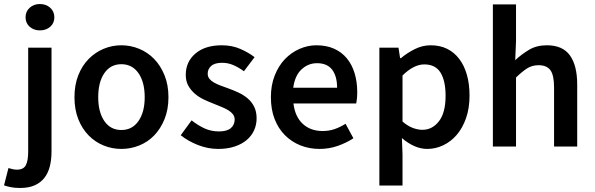

<svg xmlns="http://www.w3.org/2000/svg" viewBox="-66 -728 2954 954"><path d="M34 206Q7 206 -12.5 202Q-32 198 -46 193L-24 107Q-14 110 -3.5 112.5Q7 115 18 115Q51 115 62.5 92.5Q74 70 74 27V-491H190V25Q190 64 182 97Q174 130 155.5 154.5Q137 179 107 192.5Q77 206 34 206ZM132 -577Q102 -577 81.5 -595Q61 -613 61 -642Q61 -671 81.5 -689.5Q102 -708 132 -708Q163 -708 183.5 -689.5Q204 -671 204 -642Q204 -613 183.5 -595Q163 -577 132 -577Z M537 12Q491 12 449 -5Q407 -22 374.5 -55Q342 -88 323 -136Q304 -184 304 -245Q304 -306 323 -354Q342 -402 374.5 -435Q407 -468 449 -485.5Q491 -503 537 -503Q583 -503 625.5 -485.5Q668 -468 700 -435Q732 -402 751.5 -354Q771 -306 771 -245Q771 -184 751.5 -136Q732 -88 700 -55Q668 -22 625.5 -5Q583 12 537 12ZM537 -82Q591 -82 622 -126.5Q653 -171 653 -245Q653 -320 622 -364.5Q591 -409 537 -409Q483 -409 452.5 -364.5Q422 -320 422 -245Q422 -171 452.5 -126.5Q483 -82 537 -82Z M1018 12Q967 12 917.5 -7.5Q868 -27 832 -56L886 -130Q919 -104 951.5 -89.5Q984 -75 1022 -75Q1062 -75 1081 -91.5Q1100 -108 1100 -134Q1100 -149 1091 -160.5Q1082 -172 1067 -181Q1052 -190 1033 -197.5Q1014 -205 995 -213Q971 -222 946 -234Q921 -246 901.5 -263Q882 -280 869.5 -302.5Q857 -325 857 -356Q857 -421 905 -462Q953 -503 1036 -503Q1087 -503 1128 -485Q1169 -467 1199 -444L1146 -374Q1120 -393 1093.5 -404.5Q1067 -416 1038 -416Q1001 -416 983.5 -400.5Q966 -385 966 -362Q966 -347 974.5 -336.5Q983 -326 997 -318Q1011 -310 1029.5 -303Q1048 -296 1068 -289Q1093 -280 1118 -268.5Q1143 -257 1163.5 -240Q1184 -223 1196.5 -198.5Q1209 -174 1209 -140Q1209 -108 1196.5 -80.5Q1184 -53 1160 -32.5Q1136 -12 1100 0Q1064 12 1018 12Z M1522 12Q1471 12 1427 -5.5Q1383 -23 1350 -56Q1317 -89 1298.5 -136.5Q1280 -184 1280 -245Q1280 -305 1299 -353Q1318 -401 1349.5 -434Q1381 -467 1422 -485Q1463 -503 1506 -503Q1556 -503 1594 -486Q1632 -469 1657.5 -438Q1683 -407 1696 -364Q1709 -321 1709 -270Q1709 -253 1707.5 -238Q1706 -223 1704 -214H1392Q1400 -148 1438.5 -112.5Q1477 -77 1537 -77Q1569 -77 1596.5 -86.5Q1624 -96 1651 -113L1690 -41Q1655 -18 1612 -3Q1569 12 1522 12ZM1391 -292H1609Q1609 -349 1584.5 -381.5Q1560 -414 1509 -414Q1465 -414 1432 -383Q1399 -352 1391 -292Z M1819 194V-491H1914L1922 -439H1926Q1957 -465 1995 -484Q2033 -503 2074 -503Q2120 -503 2155.5 -485.5Q2191 -468 2216 -435Q2241 -402 2254 -356Q2267 -310 2267 -253Q2267 -190 2249.5 -140.5Q2232 -91 2203 -57.5Q2174 -24 2136 -6Q2098 12 2057 12Q2025 12 1993 -2Q1961 -16 1931 -42L1934 40V194ZM2033 -83Q2082 -83 2115 -125.5Q2148 -168 2148 -252Q2148 -326 2123 -367Q2098 -408 2042 -408Q1990 -408 1934 -353V-124Q1961 -101 1986 -92Q2011 -83 2033 -83Z M2383 0V-706H2498V-524L2494 -429Q2525 -458 2562.5 -480.5Q2600 -503 2651 -503Q2730 -503 2766 -452.5Q2802 -402 2802 -308V0H2687V-293Q2687 -354 2669 -379Q2651 -404 2610 -404Q2578 -404 2553.5 -388.5Q2529 -373 2498 -343V0Z"/></svg>

Font: TypoPRO Source Sans Pro
Style: Regular
Weight: 600
Designer: Paul D. Hunt
Foundry: Adobe Systems Incorporated
Version: Version 2.020;PS 2.000;hotconv 1.0.86;makeotf.lib2.5.63406